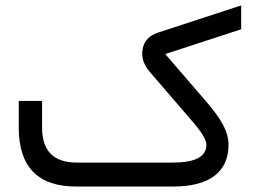

<svg xmlns="http://www.w3.org/2000/svg" viewBox="-20 -684 946 704"><path d="M613.8 0H259.8Q48.8 0 48.8 -215.8V-314H134.3V-216.3Q134.3 -87.9 261.2 -87.9H614.7Q736.8 -87.9 736.8 -153.3Q736.8 -180.7 682.1 -242.7L528.8 -420.9Q501.5 -452.6 501.5 -487.3Q502 -545.9 559.6 -564.5L864.3 -664.1V-576.7L585.9 -485.8L736.3 -311.5Q779.3 -261.7 798.6 -224.9Q817.9 -188 817.9 -153.3Q817.9 -78.6 766.4 -39.3Q714.8 0 613.8 0Z"/></svg>

Font: Shabnam FD-WOL
Style: FD-WOL
Weight: 400
Foundry: DejaVu fonts team - Redesigned by Saber Rastikerdar - Based on Vazir font
Version: Version 5.0.1